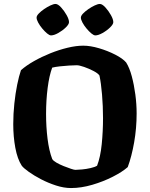

<svg xmlns="http://www.w3.org/2000/svg" viewBox="-20 -951 758 971"><path d="M339 0Q303 0 263 -13Q223 -26 187.5 -44.5Q152 -63 125.5 -82Q99 -101 90 -113Q68 -147 57.5 -203.5Q47 -260 47 -323Q47 -375 52.5 -427Q58 -479 67 -523Q76 -567 86 -596Q113 -620 152 -642Q191 -664 234.5 -681.5Q278 -699 321.5 -709.5Q365 -720 401 -720Q437 -720 481 -707Q525 -694 563 -674.5Q601 -655 618 -635Q635 -608 646.5 -565Q658 -522 664.5 -473Q671 -424 671 -377Q671 -303 658.5 -231.5Q646 -160 626 -106Q599 -82 551 -57.5Q503 -33 447 -16.5Q391 0 339 0ZM361 -92Q373 -92 394.5 -94Q416 -96 438 -101Q460 -106 471 -113Q488 -157 494.5 -222Q501 -287 501 -354Q501 -414 496 -473Q491 -532 483 -569Q476 -580 453 -592Q430 -604 405.5 -612.5Q381 -621 368 -621Q353 -621 329.5 -619.5Q306 -618 283 -615.5Q260 -613 244 -609Q229 -569 221 -506.5Q213 -444 213 -375Q213 -309 220.5 -249Q228 -189 244 -147Q249 -138 265.5 -128.5Q282 -119 302 -111Q322 -103 338.5 -97.5Q355 -92 361 -92ZM462 -772Q454 -772 442 -782Q430 -792 417.5 -807Q405 -822 397 -837Q389 -852 389 -862Q389 -871 400 -882.5Q411 -894 427 -905Q443 -916 459 -923.5Q475 -931 485 -931Q497 -931 513 -913.5Q529 -896 541 -874.5Q553 -853 553 -839Q553 -828 536.5 -812Q520 -796 498.5 -784Q477 -772 462 -772ZM238 -772Q230 -772 218 -782Q206 -792 193.5 -807Q181 -822 173 -837Q165 -852 165 -862Q165 -871 176 -882.5Q187 -894 203 -905Q219 -916 235 -923.5Q251 -931 261 -931Q273 -931 289 -913.5Q305 -896 317 -874.5Q329 -853 329 -839Q329 -828 312.5 -812Q296 -796 274.5 -784Q253 -772 238 -772Z"/></svg>

Font: Texturina 72pt Black
Style: Regular
Weight: 900
Designer: Guillermo Torres Carreño
Foundry: Omnibus-Type
Version: Version 1.002; ttfautohint (v1.8.3)